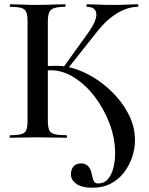

<svg xmlns="http://www.w3.org/2000/svg" viewBox="-20 -645 699 899"><path d="M413 234Q362 234 337 215.5Q312 197 312 172Q312 149 324 134.5Q336 120 360 120Q380 120 392.5 133Q405 146 409 168Q413 187 418 200.5Q423 214 440 214Q467 214 484.5 194.5Q502 175 510.5 142.5Q519 110 519 73Q519 2 492.5 -67.5Q466 -137 423 -193Q380 -249 326.5 -282.5Q273 -316 219 -316Q208 -316 193.5 -315.5Q179 -315 163 -313L160 -332Q186 -335 207.5 -336Q229 -337 247 -337Q292 -337 342 -319Q392 -301 439.5 -268.5Q487 -236 526 -192Q565 -148 588.5 -96.5Q612 -45 612 12Q612 51 599 90Q586 129 561 162Q536 195 499 214.5Q462 234 413 234ZM28 0Q25 0 25 -6Q25 -12 28 -12Q62 -12 80 -17Q98 -22 103.5 -37Q109 -52 109 -81V-544Q109 -573 103.5 -587.5Q98 -602 80.5 -607.5Q63 -613 29 -613Q26 -613 26 -619Q26 -625 29 -625Q54 -625 85.5 -623.5Q117 -622 152 -622Q191 -622 225 -623.5Q259 -625 285 -625Q287 -625 287 -619Q287 -613 285 -613Q251 -613 233.5 -607Q216 -601 210 -586Q204 -571 204 -542V-81Q204 -52 210 -37Q216 -22 235 -17Q254 -12 291 -12Q294 -12 294 -6Q294 0 291 0Q263 0 228 -1Q193 -2 152 -2Q117 -2 85 -1Q53 0 28 0ZM292 -317 274 -326 389 -486Q434 -548 431 -580.5Q428 -613 387 -613Q385 -613 385 -619Q385 -625 387 -625Q411 -625 439.5 -623.5Q468 -622 508 -622Q551 -622 576.5 -623.5Q602 -625 625 -625Q628 -625 628 -619Q628 -613 625 -613Q594 -613 561 -599.5Q528 -586 497 -561Q466 -536 438 -501Z"/></svg>

Font: Cormorant SemiBold
Style: Regular
Weight: 600
Designer: Christian Thalmann (Catharsis Fonts)
Foundry: Catharsis Fonts
Version: Version 4.000